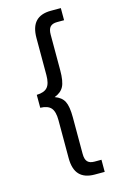

<svg xmlns="http://www.w3.org/2000/svg" viewBox="-125 -794 591 933"><g transform="rotate(-15 170.0 -328.0)"><path d="M129 -26V-217Q129 -260 113 -278.5Q97 -297 59 -298V-363Q97 -364 113 -382.5Q129 -401 129 -444V-630Q129 -686 154.5 -713Q180 -740 231 -740H281V-679H246Q222 -679 211 -667Q200 -655 200 -628V-449Q200 -393 186.5 -367.5Q173 -342 140 -330Q174 -318 187 -292.5Q200 -267 200 -212V-28Q200 -1 211 11Q222 23 246 23H281V84H231Q180 84 154.5 57Q129 30 129 -26Z"/></g></svg>

Font: D-DIN
Style: Regular
Weight: 400
Designer: Charles Nix
Foundry: Datto Inc.
Version: Version 1.00